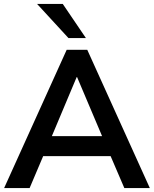

<svg xmlns="http://www.w3.org/2000/svg" viewBox="-20 -959 784 979"><path d="M1 0 320 -705H425L744 0H614L529 -198L583 -163H161L215 -198L131 0ZM371 -566 231 -233 205 -265H539L514 -233L373 -566ZM329 -765 169 -939H300L418 -765Z"/></svg>

Font: Nunito Sans 12pt ExtraLight
Style: Regular
Weight: 200
Designer: Vernon Adams
Foundry: Vernon Adams
Version: Version 3.101;gftools[0.9.27]